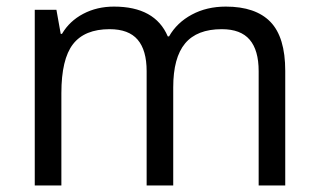

<svg xmlns="http://www.w3.org/2000/svg" viewBox="-20 -565 970 585"><path d="M768.1 0V-348.1Q768.1 -412.1 740.7 -444.1Q713.4 -476.1 655.8 -476.1Q580.1 -476.1 543.9 -432.6Q507.8 -389.2 507.8 -298.8V0H426.8V-348.1Q426.8 -412.1 399.4 -444.1Q372.1 -476.1 314 -476.1Q237.8 -476.1 202.4 -430.4Q167 -384.8 167 -280.8V0H85.9V-535.2H151.9L165 -461.9H168.9Q191.9 -501 233.6 -522.9Q275.4 -544.9 327.1 -544.9Q452.6 -544.9 491.2 -454.1H495.1Q519 -496.1 564.5 -520.5Q609.9 -544.9 668 -544.9Q758.8 -544.9 804 -498.3Q849.1 -451.7 849.1 -349.1V0Z"/></svg>

Font: f01206874
Style: Regular
Weight: 400
Foundry: Ascender Corporation
Version: Version 1.10